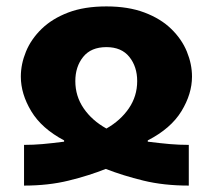

<svg xmlns="http://www.w3.org/2000/svg" viewBox="-20 -579 664 599"><path d="M55 0V-127Q84 -127 112.5 -129.5Q141 -132 180 -137V-141Q110 -178 77.5 -232Q45 -286 45 -340Q45 -379 61 -418Q77 -457 110 -489Q143 -521 193 -540Q243 -559 312 -559Q380 -559 430.5 -540Q481 -521 514 -489Q547 -457 563 -418Q579 -379 579 -340Q579 -286 546 -232Q513 -178 441 -141V-137Q481 -132 510 -129.5Q539 -127 569 -127V0Q491 0 427.5 -15.5Q364 -31 310 -52Q257 -31 194 -15.5Q131 0 55 0ZM312 -178Q356 -203 382 -241Q408 -279 408 -326Q408 -371 383.5 -401.5Q359 -432 312 -432Q264 -432 239.5 -401.5Q215 -371 215 -326Q215 -279 241 -241Q267 -203 312 -178Z"/></svg>

Font: Noto Sans Georgian ExtraBold
Style: Regular
Weight: 800
Designer: Monotype Design Team, Akaki Razmadze
Foundry: Google LLC
Version: Version 2.005; ttfautohint (v1.8.4.7-5d5b)